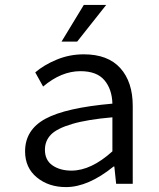

<svg xmlns="http://www.w3.org/2000/svg" viewBox="-20 -741 640 774"><path d="M228 -573.2 317.9 -721.2H408.2L291 -573.2ZM246.1 13.2Q175.8 13.2 128.4 -25.9Q81.1 -64.9 81.1 -130.9Q81.1 -217.3 162.8 -262Q244.6 -306.6 433.1 -323.2Q431.6 -381.3 400.9 -417.7Q370.1 -454.1 304.2 -454.1Q227.1 -454.1 153.8 -392.1L122.1 -449.2Q156.7 -479 208.3 -500.5Q259.8 -522 317.9 -522Q415 -522 465.1 -466.3Q515.1 -410.6 515.1 -314V0H448.2L440.9 -69.8H438Q335.4 13.2 246.1 13.2ZM268.1 -53.2Q347.2 -53.2 433.1 -130.9V-268.1Q331.5 -259.3 270.5 -241.2Q209.5 -223.1 185.3 -198.2Q161.1 -173.3 161.1 -137.2Q161.1 -95.2 191.7 -74.2Q222.2 -53.2 268.1 -53.2Z"/></svg>

Font: Office Code Pro D
Style: Regular
Weight: 400
Designer: Nathan Rutzky & Paul D. Hunt
Foundry: Adobe Systems Incorporated
Version: Version 1.004;PS 001.004;hotconv 1.0.70;makeotf.lib2.5.58329